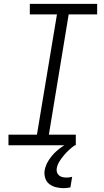

<svg xmlns="http://www.w3.org/2000/svg" viewBox="-20 -755 540 998"><path d="M24 0V-55H172L276 -680H135V-735H485V-680H337L234 -55H374V0ZM310 223Q290 223 270.5 218Q251 213 236 201.5Q221 190 215 170.5Q209 151 212 131Q217 103 233.5 77.5Q250 52 272 32Q294 12 320 -3Q346 -18 373 -28L369 0Q353 11 338.5 24.5Q324 38 311.5 53Q299 68 288.5 85Q278 102 275 120Q273 130 276 140Q279 150 286.5 156.5Q294 163 304.5 165.5Q315 168 325 168Q333 168 340.5 167Q348 166 355 164L346 219Q337 221 328 222Q319 223 310 223Z"/></svg>

Font: Iosevka SS04 Light Oblique
Style: Regular
Weight: 300
Italic angle: -9°
Monospace: yes
Designer: Belleve Invis
Foundry: Belleve Invis
Version: Version 19.0.0; ttfautohint (v1.8.4)